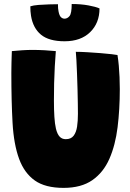

<svg xmlns="http://www.w3.org/2000/svg" viewBox="-20 -922 646 956"><path d="M296.5 13.5Q205.5 13.5 153.5 -23.2Q101.5 -60 75.5 -130Q48.5 -203 42.5 -310.8Q36.5 -418.5 36.5 -557.5Q36.5 -570.5 36.8 -583.5Q37 -596.5 37.2 -610.2Q37.5 -624 38 -638.2Q38.5 -652.5 39 -667.5Q65 -670 91.2 -671.8Q117.5 -673.5 141 -673.5Q171.5 -673.5 202.2 -671.8Q233 -670 258 -667.5Q255 -632 252.8 -591.2Q250.5 -550.5 249.5 -507.5Q248.5 -464.5 248.5 -422Q248.5 -375 250.8 -340Q253 -305 258.5 -281.5Q265 -254.5 276.8 -241.8Q288.5 -229 307.5 -229Q333.5 -229 346.5 -246Q359.5 -263 363.8 -291.5Q368 -320 368 -355Q368 -373.5 367.5 -406.2Q367 -439 366 -478.2Q365 -517.5 363.5 -555.2Q362 -593 360.5 -622.2Q359 -651.5 357.5 -664Q382 -664 415 -662Q448 -660 480.2 -657.5Q512.5 -655 536 -652.2Q559.5 -649.5 565 -648Q569 -623 571.5 -595.2Q574 -567.5 575.2 -538.2Q576.5 -509 576.5 -478.5Q576.5 -377.5 565.5 -288.5Q554.5 -199.5 524.8 -131.5Q495 -63.5 439.8 -25Q384.5 13.5 296.5 13.5ZM475.5 -880Q475.5 -807.5 429 -762Q382.5 -716.5 301.5 -716.5Q224 -716.5 184.2 -749.2Q144.5 -782 134.5 -843Q132.5 -854 131.8 -866Q131 -878 131 -890.5Q146 -895.5 171.8 -897.5Q197.5 -899.5 224.2 -900.2Q251 -901 268.5 -901Q268.5 -890 269.2 -881Q270 -872 271.5 -865Q275.5 -844 283.5 -836.5Q291.5 -829 301 -829Q315.5 -829 326.2 -842Q337 -855 337 -902Q383 -902 420 -895.2Q457 -888.5 475.5 -880Z"/></svg>

Font: Grandstander Thin Black
Style: Regular
Weight: 900
Version: Version 1.200